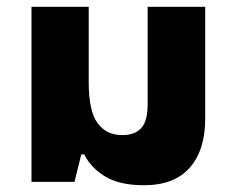

<svg xmlns="http://www.w3.org/2000/svg" viewBox="-20 -537 689 567"><path d="M405 10Q495 10 540.5 -42Q586 -94 586 -186V-517H416V-230Q416 -179 397 -158.5Q378 -138 341 -138Q294 -138 268 -173.5Q242 -209 242 -294V-517H73V0H200L220 -81H229Q247 -43 289.5 -16.5Q332 10 405 10Z"/></svg>

Font: Noto Sans Thai UI Extra
Style: Regular
Weight: 800
Designer: Monotype Design Team
Foundry: Monotype Imaging Inc.
Version: Version 1.901